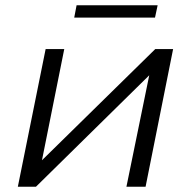

<svg xmlns="http://www.w3.org/2000/svg" viewBox="-20 -712 728 732"><path d="M48 0 154 -525H225L140 -101L572 -525H640L535 0H462L549 -425L117 0ZM263 -645 272 -692H581L571 -645Z"/></svg>

Font: MOST Montserrat
Style: Italic
Weight: 400
Italic angle: -11.3°
Designer: Julieta Ulanovsky
Foundry: Julieta Ulanovsky
Version: Version 8.000;March 11, 2024;FontCreator 15.0.0.2926 64-bit